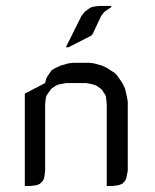

<svg xmlns="http://www.w3.org/2000/svg" viewBox="-20 -622 519 642"><path d="M63 0V-309.1L130.9 -344.2L134.8 -359.9L140.1 -369.1L148.9 -381.8L152.8 -387.2L166 -395L183.1 -402.8L209 -410.2L226.1 -412.1H277.8L293.9 -410.2L320.8 -402.8L336.9 -395L363.8 -377.9L372.1 -369.1L389.2 -344.2L397.9 -326.2L403.8 -300.8L407.2 -283.2V-50.8L403.8 -34.2L401.9 -24.9L397.9 -17.1L389.2 -7.8L379.9 -3.9L372.1 -2L355 0H336.9V-273.9L335 -292L334 -300.8L329.1 -309.1L320.8 -321.8L315.9 -326.2L303.2 -335L293.9 -338.9L286.1 -340.8L269 -344.2H200.2L183.1 -340.8L173.8 -338.9L166 -335L152.8 -326.2L148.9 -321.8L140.1 -309.1L134.8 -300.8L132.8 -292L130.9 -273.9V-50.8L128.9 -34.2L127 -24.9L123 -17.1L113.8 -7.8L106 -3.9L97.2 -2L80.1 0ZM200.2 -463.9 252 -567.9 261.2 -580.1 265.1 -584 276.9 -592.8 286.1 -598.1 294.9 -600.1 312 -602.1H352.1V-598.1L344.2 -592.8L331.1 -584L327.1 -580.1L317.9 -567.9L289.1 -506.8L285.2 -502.9L209 -463.9Z"/></svg>

Font: Petahja
Style: Regular
Weight: 400
Designer: T. Christopher White
Version: Version 1.1